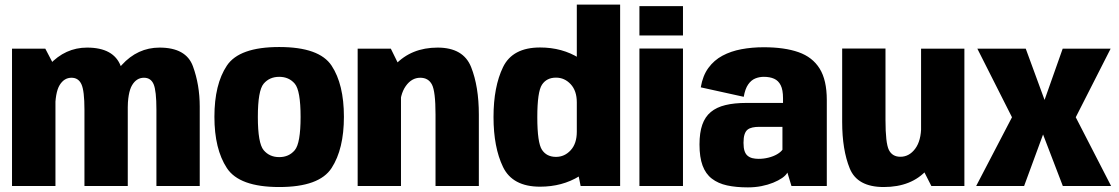

<svg xmlns="http://www.w3.org/2000/svg" viewBox="-20 -805 4842 831"><path d="M32 0H220V-510.5L176 -594.5H32ZM345.5 0H533V-344Q533 -438 502.8 -518.5Q472.5 -599 357 -599Q262.5 -599 193.5 -524.5Q124.5 -450 124.5 -369.5L218.5 -325.5Q218.5 -404.5 238 -436.5Q257.5 -468.5 289.5 -468.5Q319.5 -468.5 332.5 -440.2Q345.5 -412 345.5 -330ZM657 0H844.5V-344Q844.5 -437.5 815 -518.2Q785.5 -599 670.5 -599Q575.5 -599 506.8 -523.5Q438 -448 438 -369.5L532.5 -325.5Q532.5 -404.5 551.8 -436.5Q571 -468.5 603 -468.5Q633 -468.5 645 -440.2Q657 -412 657 -330Z M1188.5 4.5Q1362 4.5 1415.2 -77.8Q1468.5 -160 1468.5 -299.5Q1468.5 -440 1415.2 -520.8Q1362 -601.5 1188.5 -601.5Q1015.5 -601.5 961.8 -520.8Q908 -440 908 -299.5Q908 -160 961.8 -77.8Q1015.5 4.5 1188.5 4.5ZM1188.5 -125Q1146.5 -125 1121.2 -155Q1096 -185 1096 -299Q1096 -413 1121.2 -442.8Q1146.5 -472.5 1188.5 -472.5Q1230.5 -472.5 1255.8 -442.8Q1281 -413 1281 -299Q1281 -185 1255.8 -155Q1230.5 -125 1188.5 -125Z M1528 0H1715.5V-505L1671.5 -594.5H1528ZM1865 0H2052.5V-309Q2052.5 -430.5 2019 -514.8Q1985.5 -599 1874 -599Q1760.5 -599 1689.8 -524.2Q1619 -449.5 1619 -364.5L1710.5 -333Q1710.5 -396 1736 -432.2Q1761.5 -468.5 1799 -468.5Q1834 -468.5 1849.5 -439Q1865 -409.5 1865 -309.5Z M2493 0H2664V-785H2476.5V-83ZM2317.5 3Q2413.5 3 2487.5 -42.5Q2561.5 -88 2561.5 -158.5L2476.5 -235Q2476.5 -183.5 2450 -154.8Q2423.5 -126 2386.5 -126Q2346 -126 2325.8 -156.5Q2305.5 -187 2305.5 -298Q2305.5 -408 2325.8 -438.5Q2346 -469 2386.5 -469Q2423.5 -469 2450 -440.5Q2476.5 -412 2476.5 -362L2561.5 -436.5Q2561.5 -506.5 2487.5 -553Q2413.5 -599.5 2317.5 -599.5Q2198.5 -599.5 2157.2 -514.5Q2116 -429.5 2116 -298.5Q2116 -167.5 2157.2 -82.2Q2198.5 3 2317.5 3Z M2747.5 0H2936V-595H2747.5ZM2747.5 -778.5V-651.5H2936V-778.5Z M3217 6Q3248 6 3275.8 0.5Q3303.5 -5 3326.2 -14.2Q3349 -23.5 3365 -34.5Q3381 -45.5 3388 -58L3405.5 0H3558.5V-372Q3558.5 -458.5 3527.5 -508.2Q3496.5 -558 3436 -579.2Q3375.5 -600.5 3285.5 -600.5Q3234.5 -600.5 3189 -592Q3143.5 -583.5 3107 -564Q3070.5 -544.5 3046 -511Q3021.5 -477.5 3013 -427L3199 -386Q3205 -420.5 3218 -439.2Q3231 -458 3248.5 -465.2Q3266 -472.5 3286 -472.5Q3312 -472.5 3330.5 -464.2Q3349 -456 3359 -436Q3369 -416 3369 -380V-359.5H3210Q3158 -359.5 3119.8 -350.2Q3081.5 -341 3056.5 -320.2Q3031.5 -299.5 3019.5 -265Q3007.5 -230.5 3007.5 -179.5Q3007.5 -124.5 3020.8 -88.5Q3034 -52.5 3061 -31.8Q3088 -11 3126.8 -2.5Q3165.5 6 3217 6ZM3263.5 -117.5Q3248.5 -117.5 3236.5 -120.5Q3224.5 -123.5 3215.8 -130.8Q3207 -138 3202.5 -151.5Q3198 -165 3198 -187Q3198 -209.5 3202.5 -223.2Q3207 -237 3215.5 -243.8Q3224 -250.5 3236.8 -253.2Q3249.5 -256 3265.5 -256H3366.5V-157Q3359 -146.5 3343 -137.2Q3327 -128 3306.2 -122.8Q3285.5 -117.5 3263.5 -117.5Z M4011 0H4154V-594.5H3966.5V-87.5ZM3812.5 -595H3625V-277.5Q3625 -156.5 3657.8 -76Q3690.5 4.5 3805 4.5Q3926 4.5 3992.8 -70.8Q4059.5 -146 4059.5 -230.5L3967 -259.5Q3967 -196 3941 -161.2Q3915 -126.5 3877 -126.5Q3842 -126.5 3827.2 -156Q3812.5 -185.5 3812.5 -285.5Z M4205 0H4412.5L4494.5 -223L4580 0H4789L4636 -297.5L4787 -594.5H4579.5L4501 -372.5L4419.5 -594.5H4210L4360 -297.5Z"/></svg>

Font: Anybody SemiCondensed ExtraBold
Style: Regular
Weight: 800
Width: 4
Version: Version 1.113;gftools[0.9.25]